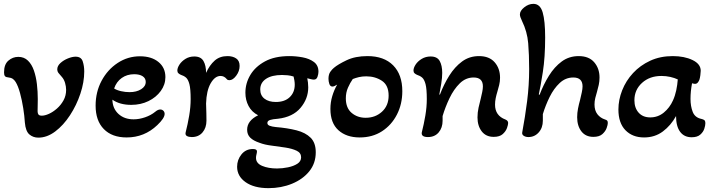

<svg xmlns="http://www.w3.org/2000/svg" viewBox="-20 -700 3703 996"><path d="M179 14Q152 14 132.5 -2.5Q113 -19 109 -64Q107 -98 100.5 -139Q94 -180 84 -217Q74 -254 61 -275Q54 -286 45.5 -291.5Q37 -297 20 -299Q9 -300 5 -306Q1 -312 1 -325Q1 -366 23.5 -385.5Q46 -405 75 -405Q105 -405 125 -385.5Q145 -366 156 -334Q167 -302 171.5 -263.5Q176 -225 176 -186Q176 -170 175.5 -152.5Q175 -135 175 -123Q175 -112 179.5 -106Q184 -100 197 -100Q213 -100 234 -109.5Q255 -119 275.5 -137Q296 -155 309.5 -179.5Q323 -204 323 -234Q323 -251 317.5 -270Q312 -289 300 -302Q288 -315 282.5 -322.5Q277 -330 277 -340Q277 -358 293.5 -373Q310 -388 332.5 -397Q355 -406 372 -406Q401 -406 409 -382Q417 -358 417 -329Q417 -274 397 -214Q377 -154 343 -102Q309 -50 266.5 -18Q224 14 179 14Z M637 13Q561 13 518.5 -30.5Q476 -74 476 -152Q476 -223 507 -281Q538 -339 590.5 -373.5Q643 -408 706 -408Q766 -408 802 -378.5Q838 -349 838 -300Q838 -261 814 -228Q790 -195 750 -175.5Q710 -156 661 -156Q601 -156 563 -183Q564 -137 594.5 -109Q625 -81 673 -81Q702 -81 732.5 -91.5Q763 -102 785 -120Q799 -132 811 -132Q821 -132 827.5 -125.5Q834 -119 834 -109Q834 -87 796 -51Q729 13 637 13ZM652 -222Q688 -222 712 -237Q736 -252 736 -275Q736 -294 720 -304.5Q704 -315 676 -315Q639 -315 611.5 -295.5Q584 -276 572 -241Q586 -232 608 -227Q630 -222 652 -222Z M975 11Q959 11 949.5 5.5Q940 0 943 -13Q954 -56 961.5 -100.5Q969 -145 969 -186Q969 -239 962.5 -263.5Q956 -288 945 -297.5Q934 -307 918 -312Q911 -315 905.5 -320Q900 -325 900 -334Q900 -348 911 -365Q922 -382 942 -394.5Q962 -407 988 -407Q1022 -407 1035.5 -383.5Q1049 -360 1049 -322Q1067 -362 1093.5 -385.5Q1120 -409 1160 -409Q1187 -409 1205 -397Q1223 -385 1223 -358Q1223 -331 1205.5 -307.5Q1188 -284 1170 -284Q1167 -284 1163 -285Q1159 -286 1156 -290Q1143 -306 1124 -306Q1095 -306 1073 -268Q1051 -230 1049 -163Q1050 -138 1050.5 -112Q1051 -86 1051 -74Q1051 -37 1030.5 -13Q1010 11 975 11Z M1373 276Q1298 276 1254 245Q1210 214 1210 165Q1210 129 1232.5 101Q1255 73 1292 73Q1313 73 1313 85Q1313 92 1310.5 101Q1308 110 1308 119Q1308 147 1340 160.5Q1372 174 1417 174Q1445 174 1474 168Q1503 162 1522.5 149.5Q1542 137 1542 116Q1542 93 1519 82Q1496 71 1461 65.5Q1426 60 1389.5 55.5Q1353 51 1327 41Q1294 30 1278 14Q1262 -2 1262 -27Q1262 -74 1319 -102Q1286 -119 1269.5 -150Q1253 -181 1253 -219Q1253 -268 1278.5 -311Q1304 -354 1354.5 -381.5Q1405 -409 1481 -409Q1515 -409 1550 -402.5Q1585 -396 1608.5 -378.5Q1632 -361 1632 -328Q1632 -316 1627 -301.5Q1622 -287 1608 -287Q1602 -287 1592 -289.5Q1582 -292 1574 -294Q1576 -284 1577.5 -272Q1579 -260 1579 -247Q1579 -188 1539 -140.5Q1499 -93 1422 -84Q1394 -82 1380.5 -77.5Q1367 -73 1367 -62Q1367 -52 1379 -47.5Q1391 -43 1410 -41Q1471 -36 1518 -24Q1565 -12 1591.5 14.5Q1618 41 1618 90Q1618 147 1584.5 188.5Q1551 230 1495 253Q1439 276 1373 276ZM1411 -171Q1457 -171 1483 -196Q1509 -221 1509 -261Q1509 -272 1507 -283.5Q1505 -295 1503 -303Q1487 -308 1472 -309.5Q1457 -311 1443 -311Q1390 -311 1360 -291Q1330 -271 1330 -236Q1330 -205 1352 -188Q1374 -171 1411 -171Z M1846 13Q1777 13 1735.5 -24.5Q1694 -62 1694 -135Q1694 -169 1703.5 -201Q1713 -233 1729 -261Q1713 -251 1705 -251Q1693 -251 1688.5 -264.5Q1684 -278 1684 -291Q1684 -314 1693.5 -327.5Q1703 -341 1712 -348Q1733 -366 1778 -387.5Q1823 -409 1886 -409Q1972 -409 2019.5 -361Q2067 -313 2067 -227Q2067 -160 2039 -105.5Q2011 -51 1961.5 -19Q1912 13 1846 13ZM1877 -89Q1927 -89 1961.5 -120.5Q1996 -152 1996 -204Q1996 -258 1961 -281Q1926 -304 1880 -304Q1859 -304 1842 -300Q1825 -296 1810 -290Q1796 -270 1785 -245Q1774 -220 1774 -190Q1774 -140 1804 -114.5Q1834 -89 1877 -89Z M2200 11Q2164 11 2168 -13Q2179 -56 2186.5 -100.5Q2194 -145 2194 -186Q2194 -239 2187.5 -263.5Q2181 -288 2170 -297.5Q2159 -307 2143 -312Q2136 -315 2130.5 -320Q2125 -325 2125 -334Q2125 -348 2136 -365Q2147 -382 2167.5 -394.5Q2188 -407 2214 -407Q2248 -407 2261 -383.5Q2274 -360 2274 -322Q2274 -297 2269 -266Q2264 -235 2259 -210L2262 -209Q2282 -262 2310.5 -307.5Q2339 -353 2377 -381Q2415 -409 2465 -409Q2518 -409 2546 -377Q2574 -345 2574 -297Q2574 -277 2569.5 -259Q2565 -241 2560 -224Q2555 -208 2551.5 -191Q2548 -174 2548 -157Q2548 -100 2602 -80Q2616 -74 2616 -62Q2616 -53 2610 -36Q2604 -19 2588 -4.5Q2572 10 2541 10Q2501 10 2479 -18.5Q2457 -47 2457 -91Q2457 -116 2462.5 -141.5Q2468 -167 2474 -189Q2478 -206 2481.5 -222.5Q2485 -239 2485 -252Q2485 -298 2437 -298Q2396 -298 2365 -267.5Q2334 -237 2312 -191Q2290 -145 2276 -98V-74Q2276 -37 2255.5 -13Q2235 11 2200 11Z M2721 11Q2707 11 2697 4.5Q2687 -2 2689 -13Q2704 -93 2714.5 -175.5Q2725 -258 2725 -342Q2725 -416 2720 -476Q2715 -536 2688 -591Q2683 -602 2680 -610Q2677 -618 2677 -625Q2677 -644 2699.5 -662Q2722 -680 2747 -680Q2782 -680 2795 -636Q2808 -592 2808 -506Q2808 -403 2796 -326.5Q2784 -250 2775 -210L2779 -208Q2799 -261 2827.5 -307Q2856 -353 2894 -381Q2932 -409 2982 -409Q3035 -409 3062.5 -377Q3090 -345 3090 -298Q3090 -278 3086 -259.5Q3082 -241 3077 -224Q3072 -208 3068 -191.5Q3064 -175 3064 -158Q3064 -127 3079 -107.5Q3094 -88 3119 -80Q3126 -78 3129.5 -74.5Q3133 -71 3133 -62Q3133 -53 3127 -36Q3121 -19 3105 -4.5Q3089 10 3058 10Q3018 10 2996 -18.5Q2974 -47 2974 -92Q2974 -114 2978.5 -137Q2983 -160 2989 -181Q2994 -202 2998 -220.5Q3002 -239 3002 -252Q3002 -298 2954 -298Q2914 -298 2883.5 -269.5Q2853 -241 2831.5 -197.5Q2810 -154 2796 -108V-74Q2796 -37 2774.5 -13Q2753 11 2721 11Z M3321 13Q3261 13 3224.5 -24.5Q3188 -62 3188 -132Q3188 -182 3207.5 -231.5Q3227 -281 3264 -321Q3301 -361 3353 -385Q3405 -409 3470 -409Q3530 -409 3572.5 -388.5Q3615 -368 3615 -333Q3615 -324 3613 -309.5Q3611 -295 3608 -286Q3605 -278 3599.5 -271.5Q3594 -265 3585 -265Q3581 -265 3570 -268Q3566 -247 3564 -227Q3562 -207 3562 -187Q3562 -149 3573.5 -119.5Q3585 -90 3619 -83Q3628 -81 3633.5 -77Q3639 -73 3639 -60Q3639 -49 3633.5 -32Q3628 -15 3612.5 -1.5Q3597 12 3568 12Q3529 12 3508 -16.5Q3487 -45 3487 -98Q3460 -49 3418.5 -18Q3377 13 3321 13ZM3353 -91Q3393 -91 3423.5 -116Q3454 -141 3471 -179Q3482 -203 3488 -231.5Q3494 -260 3496 -288Q3479 -296 3457 -301Q3435 -306 3411 -306Q3350 -306 3310.5 -270Q3271 -234 3271 -180Q3271 -140 3293 -115.5Q3315 -91 3353 -91Z"/></svg>

Font: Akaya Kanadaka
Style: Regular
Weight: 400
Designer: Vaishnavi Murthy Yerkadithaya, Juan Luis Blanco Aristondo
Version: Version 1.002; ttfautohint (v1.8.3)